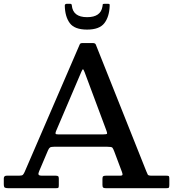

<svg xmlns="http://www.w3.org/2000/svg" viewBox="-20 -992 912 1012"><path d="M0 -22V-51.5Q0 -66 15.5 -66H81Q96.5 -66 101 -71Q105.5 -76 110 -86L400.5 -758.5Q403.5 -765 414 -765H469.5Q482 -765 485 -757L751 -89.5Q756 -77 759 -71.5Q762 -66 779.5 -66H857Q867.5 -66 870 -63.5Q872.5 -61 872.5 -50V-18Q872.5 -6 870 -3Q867.5 0 855.5 0H539.5Q529 0 524.5 -2.8Q520 -5.5 520 -17V-49.5Q520 -60.5 524.2 -63.2Q528.5 -66 538.5 -66H612Q625.5 -66 625.8 -71.5Q626 -77 623 -85L582.5 -193Q576.5 -209 572.2 -213.8Q568 -218.5 545 -218.5H266Q249.5 -218.5 243.8 -214.8Q238 -211 233 -199.5L186.5 -90Q181 -78 183.2 -72Q185.5 -66 201.5 -66H273.5Q283 -66 286.5 -63Q290 -60 290 -50.5V-16.5Q290 -4.5 287.5 -2.2Q285 0 273 0H26Q11 0 5.5 -3Q0 -6 0 -22ZM409 -614 275 -300Q271.5 -290.5 273 -287Q274.5 -283.5 289 -283.5H521.5Q543.5 -283.5 544.5 -287.8Q545.5 -292 539.5 -307.5L426 -611.5Q420 -627 417.2 -626.8Q414.5 -626.5 409 -614ZM439 -836Q373 -836 347.8 -870.2Q322.5 -904.5 321.5 -962.5Q321.5 -972 333 -972H349.5Q358 -972 358.5 -964Q364 -901.5 439 -901.5Q511 -901.5 520 -957.5Q521.5 -964.5 521.5 -968.2Q521.5 -972 530.5 -972H548Q556 -972 557.2 -969.8Q558.5 -967.5 558 -960Q556 -903.5 530 -869.8Q504 -836 439 -836Z"/></svg>

Font: Besley Medium
Style: Regular
Weight: 500
Designer: Owen Earl
Foundry: indestructible type*
Version: Version 2.001; ttfautohint (v1.8.3)